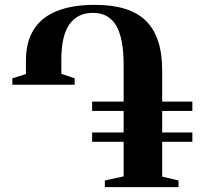

<svg xmlns="http://www.w3.org/2000/svg" viewBox="-20 -772 849 792"><path d="M412.5 0V-27.5L490 -44.5V-187H360V-225.5H490V-314.5H360V-353H490V-504Q490 -614.5 459 -666.8Q428 -719 363.5 -719Q300 -719 266.5 -671.8Q233 -624.5 233 -525V-467.5L288 -449V-422.5H31V-449L87 -466.5V-521.5Q87 -598.5 118.8 -649.5Q150.5 -700.5 213.8 -726.2Q277 -752 372 -752Q514.5 -752 581.8 -686.2Q649 -620.5 649 -481.5V-353H773.5V-314.5H649V-225.5H773.5V-187H649V-43.5L716.5 -27.5V0Z"/></svg>

Font: Merriweather 120pt
Style: Bold
Weight: 700
Designer: Eben Sorkin
Foundry: Eben Sorkin
Version: Version 2.100